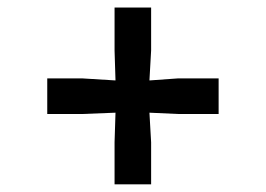

<svg xmlns="http://www.w3.org/2000/svg" viewBox="-20 -576 709 512"><path d="M285.5 -84.5V-196.5L288 -275.5L198.5 -272H106V-367H198.5L288 -361.5L285.5 -441.5V-556H383V-441.5L378.5 -361.5L455.5 -367H563V-272H455.5L378.5 -275.5L383 -196.5V-84.5Z"/></svg>

Font: Merriweather 20pt
Style: Bold
Weight: 700
Version: Version 2.100